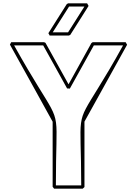

<svg xmlns="http://www.w3.org/2000/svg" viewBox="-20 -1131 830 1161"><path d="M47.9 -876H246.1Q248.5 -875 250.5 -874Q252.4 -873 254.9 -872.1Q290 -809.1 324.7 -746.6Q359.4 -684.1 394.5 -621.1Q429.2 -683.6 463.6 -745.8Q498 -808.1 532.7 -870.6Q535.2 -872.1 536.9 -873.3Q538.6 -874.5 540.5 -876H739.7Q742.2 -872.1 744.1 -868.2Q746.1 -864.3 748.5 -860.4Q683.6 -743.7 619.6 -627.9Q555.7 -512.2 490.7 -395.5V0Q488.3 2.4 485.6 4.9Q482.9 7.3 480 9.8H307.1Q304.7 6.8 302.7 3.9Q300.8 1 298.3 -1.5V-395Q233.4 -512.7 169.4 -628.4Q105.5 -744.1 40 -861.3ZM65.4 -856.4Q112.3 -772.5 148.2 -711.9Q184.1 -651.4 211.2 -607.4Q238.3 -563.5 257.1 -533Q275.9 -502.4 288.6 -478.5Q301.3 -454.6 308.3 -434.1Q315.4 -413.6 318.6 -389.4Q321.8 -365.2 322 -334.5Q322.3 -303.7 321.3 -259.8Q320.3 -215.8 319.1 -154.8Q317.9 -93.8 317.9 -9.8H471.2Q471.2 -93.8 469.7 -154.3Q468.3 -214.8 467.3 -258.5Q466.3 -302.2 466.6 -332.8Q466.8 -363.3 470 -387Q473.1 -410.6 480 -430.9Q486.8 -451.2 499.5 -475.1Q512.2 -499 531 -529.8Q549.8 -560.5 577.1 -604.7Q604.5 -648.9 640.9 -710.2Q677.2 -771.5 724.1 -856.4H547.4Q510.7 -791 474.9 -725.8Q439 -660.6 402.3 -595.2Q398.4 -595.7 394.3 -595.9Q390.1 -596.2 385.7 -596.2Q349.6 -661.6 313.7 -726.3Q277.8 -791 241.2 -856.4ZM396 -916H280.3Q278.3 -919.9 276.6 -923.3Q274.9 -926.8 272.5 -930.2Q300.3 -974.6 327.9 -1018.1Q355.5 -1061.5 383.3 -1105.5Q385.7 -1106.9 387.5 -1108.2Q389.2 -1109.4 391.1 -1110.8H506.8Q509.3 -1106.9 511.2 -1103Q513.2 -1099.1 515.6 -1095.2Q487.8 -1050.8 460.2 -1007.3Q432.6 -963.9 404.8 -919.9ZM397.5 -1091.3Q372.6 -1052.2 348.1 -1013.4Q323.7 -974.6 298.8 -935.5H391.6Q416.5 -974.6 440.9 -1013.2Q465.3 -1051.8 490.2 -1091.3Z"/></svg>

Font: Preussische VI 9 Linie
Style: Regular
Weight: 400
Designer: Peter Wiegel
Foundry: Peter Wiegel
Version: Version 1.000 2009 initial release